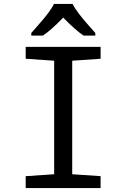

<svg xmlns="http://www.w3.org/2000/svg" viewBox="-20 -951 640 971"><path d="M488.8 0H109.9V-60.1L253.9 -69.8V-644L109.9 -653.8V-713.9H488.8V-653.8L345.2 -644V-69.8L488.8 -60.1ZM461.9 -771H402.8Q361.3 -798.3 299.8 -861.8Q234.9 -795.4 196.8 -771H138.2V-784.2Q150.4 -798.3 167 -816.9Q234.9 -892.6 252.9 -931.2H347.2Q365.2 -892.6 433.1 -816.9L461.9 -784.2Z"/></svg>

Font: Apple Sans Adjectives
Style: Regular
Weight: 400
Monospace: yes
Foundry: Apple Sans Adjectives
Version: Version 0.01